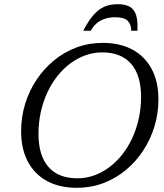

<svg xmlns="http://www.w3.org/2000/svg" viewBox="-20 -888 786 918"><path d="M164 -248.5Q164 -144.5 211.5 -90Q259 -35.5 350 -35.5Q391.5 -35.5 430 -49.2Q468.5 -63 502.5 -88.5Q536.5 -114 564.5 -149.2Q592.5 -184.5 612.5 -228Q632.5 -271.5 643.5 -321.2Q654.5 -371 654.5 -424.5Q654.5 -528.5 606.8 -583Q559 -637.5 468.5 -637.5Q427.5 -637.5 388.8 -623.8Q350 -610 316 -584.5Q282 -559 254 -523.8Q226 -488.5 206 -445Q186 -401.5 175 -352Q164 -302.5 164 -248.5ZM737.5 -412.5Q737.5 -345 718.2 -282.5Q699 -220 663.8 -166.8Q628.5 -113.5 580.2 -73.8Q532 -34 473 -12Q414 10 347.5 10Q265 10 205.2 -22.2Q145.5 -54.5 113.2 -115.2Q81 -176 81 -260.5Q81 -328 100 -390.5Q119 -453 154.5 -506.2Q190 -559.5 238.2 -599.2Q286.5 -639 345.5 -661Q404.5 -683 471 -683Q553.5 -683 613.2 -650.8Q673 -618.5 705.2 -558Q737.5 -497.5 737.5 -412.5ZM530.5 -805.5Q503.5 -805.5 481.5 -798.2Q459.5 -791 442.5 -776.8Q425.5 -762.5 414 -741H378Q403.5 -790 428 -817.5Q452.5 -845 480.2 -856.5Q508 -868 542.5 -868Q579 -868 600.8 -855.5Q622.5 -843 631 -815Q639.5 -787 637 -741H607.5Q607.5 -771.5 590.5 -788.5Q573.5 -805.5 530.5 -805.5Z"/></svg>

Font: Newsreader 17pt
Style: Italic
Weight: 400
Italic angle: -17°
Version: Version 1.003